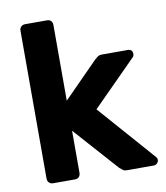

<svg xmlns="http://www.w3.org/2000/svg" viewBox="-81 -777 728 844"><g transform="rotate(-10 283.5 -355.0)"><path d="M88 0Q77 0 70 -7Q63 -14 63 -25V-685Q63 -696 70 -703Q77 -710 88 -710H186Q197 -710 203.5 -703Q210 -696 210 -685V-347L364 -503Q372 -510 378.5 -515Q385 -520 399 -520H512Q534 -520 534 -498Q534 -489 525 -481L332 -287L550 -39Q559 -30 559 -22Q559 -13 552.5 -6.5Q546 0 537 0H421Q406 0 399.5 -5Q393 -10 385 -17L210 -213V-25Q210 -14 203.5 -7Q197 0 186 0Z"/></g></svg>

Font: Fz Rubik SemBd
Style: Regular
Weight: 600
Designer: Hubert and Fischer
Foundry: Hubert and Fischer
Version: Vit hóa bi FontZin.com